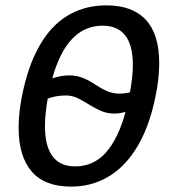

<svg xmlns="http://www.w3.org/2000/svg" viewBox="-20 -689 640 719"><path d="M246.1 9.8Q147 9.8 98.4 -47.1Q49.8 -104 49.8 -210Q49.8 -288.6 74.5 -382.1Q99.1 -475.6 141.6 -540Q184.1 -604.5 243.9 -636.7Q303.7 -668.9 378.9 -668.9Q475.6 -668.9 525.9 -615Q576.2 -561 576.2 -453.1Q576.2 -377.4 552.2 -284.2Q528.3 -190.9 484.4 -124.3Q440.4 -57.6 379.9 -23.9Q319.3 9.8 246.1 9.8ZM148.4 -217.8Q148.4 -65.9 261.2 -65.9Q330.6 -65.9 376.7 -117.9Q422.9 -169.9 450.2 -270Q426.8 -263.7 409.7 -263.7Q380.4 -263.7 357.2 -274.2Q334 -284.7 313.2 -297.6Q292.5 -310.5 271.7 -321Q251 -331.5 226.6 -331.5Q190.4 -331.5 158.7 -319.8Q148.4 -261.7 148.4 -217.8ZM426.3 -338.4Q447.3 -338.4 466.8 -343.3Q477.5 -401.9 477.5 -445.8Q477.5 -592.8 364.3 -592.8Q230.5 -592.8 175.8 -395.5Q208.5 -406.7 240.2 -406.7Q264.2 -406.7 287.1 -398.4Q310.1 -390.1 336.4 -372.6Q364.7 -354 385 -346.2Q405.3 -338.4 426.3 -338.4Z"/></svg>

Font: Liberation Mono
Style: Italic
Weight: 400
Italic angle: -12°
Monospace: yes
Designer: Steve Matteson
Foundry: Ascender Corporation
Version: Version 2.1.5